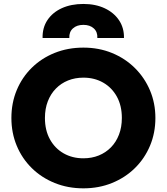

<svg xmlns="http://www.w3.org/2000/svg" viewBox="-20 -962 865 996"><path d="M412.6 15Q331.9 15 263.6 -12.8Q195.2 -40.5 144.9 -90Q94.5 -139.5 66.8 -206Q39.1 -272.5 39.1 -350Q39.1 -428 66.8 -494.5Q94.5 -561 144.9 -610.5Q195.2 -660 263.6 -687.5Q331.9 -715 412.6 -715Q493.2 -715 561.3 -687Q629.4 -659 679.8 -609Q730.2 -559 758.2 -492.8Q786.1 -426.5 786.1 -350Q786.1 -272.5 758.2 -206Q730.2 -139.5 679.8 -90Q629.4 -40.5 561.3 -12.8Q493.2 15 412.6 15ZM412.6 -140.8Q455.8 -140.8 492.2 -155.4Q528.6 -170.1 555.5 -197.6Q582.4 -225 597.2 -263.6Q612.1 -302.2 612.1 -350Q612.1 -413.8 586.2 -460.8Q560.2 -507.8 515.1 -533.5Q470 -559.2 412.6 -559.2Q369.5 -559.2 333.1 -544.6Q296.6 -529.9 269.8 -502.4Q242.9 -475 228 -436.4Q213.1 -397.9 213.1 -350Q213.1 -286.2 239.1 -239.2Q265 -192.2 310.1 -166.5Q355.2 -140.8 412.6 -140.8ZM200.9 -764.8Q199.6 -818 226.1 -857.8Q252.6 -897.6 300.8 -919.6Q349 -941.5 412.6 -941.5Q475.5 -941.5 523.3 -919Q571.1 -896.5 597.7 -856.6Q624.2 -816.8 623.1 -764.8H484.9Q486.8 -796.2 466.6 -814.6Q446.4 -833 412.6 -833Q378.4 -833 358.2 -814.6Q338 -796.2 339.6 -764.8Z"/></svg>

Font: Geologica-Sharp
Style: Regular
Weight: 100
Designer: Sindre Bremnes, Frode Helland
Foundry: Monokrom Skriftforlag AS
Version: Version 1.010;gftools[0.9.28]